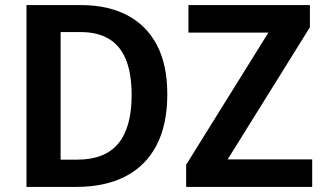

<svg xmlns="http://www.w3.org/2000/svg" viewBox="-20 -734 1273 754"><path d="M637 -364Q637 -244 594.5 -163Q552 -82 472 -41Q392 0 280 0H84V-714H299Q404 -714 480 -674Q556 -634 596.5 -556.5Q637 -479 637 -364ZM497 -360Q497 -445 474.5 -500Q452 -555 407.5 -581.5Q363 -608 298 -608H218V-107H283Q392 -107 444.5 -170.5Q497 -234 497 -360ZM1206 0H711V-87L1034 -606H720V-714H1197V-627L874 -108H1206Z"/></svg>

Font: Noto Sans Display SemiBold
Style: Regular
Weight: 600
Designer: Monotype Design Team
Foundry: Monotype Imaging Inc.
Version: Version 2.003